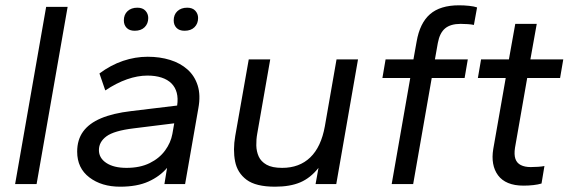

<svg xmlns="http://www.w3.org/2000/svg" viewBox="-20 -694 2145 724"><path d="M37 0 154 -668H235L118 0Z M433 10Q363 10 317 -25Q271 -60 271 -122Q271 -167 293.5 -198Q316 -229 361 -248Q406 -267 474 -275L648 -296Q652 -323 646.5 -344Q641 -365 626.5 -379.5Q612 -394 589 -401.5Q566 -409 536 -409Q499 -409 459 -395Q419 -381 377 -353L355 -417Q398 -449 444 -464.5Q490 -480 537 -480Q583 -480 621.5 -468Q660 -456 687 -432Q714 -408 725.5 -371.5Q737 -335 728 -286L678 0H600L610 -61Q583 -29 540 -9.5Q497 10 433 10ZM457 -61Q508 -61 544.5 -79Q581 -97 602.5 -126.5Q624 -156 630 -189L637 -229L484 -210Q410 -201 381.5 -180Q353 -159 353 -128Q353 -98 381 -79.5Q409 -61 457 -61ZM676 -578Q656 -578 645.5 -589Q635 -600 635 -617Q635 -639 649 -652Q663 -665 686 -665Q706 -665 716.5 -653.5Q727 -642 727 -626Q727 -605 713.5 -591.5Q700 -578 676 -578ZM488 -578Q468 -578 457.5 -589Q447 -600 447 -617Q447 -639 461 -652Q475 -665 498 -665Q518 -665 528.5 -653.5Q539 -642 539 -626Q539 -605 525.5 -591.5Q512 -578 488 -578Z M1017 10Q945 10 910 -16Q875 -42 866.5 -85.5Q858 -129 867 -181L918 -470H999L950 -190Q946 -168 946.5 -145.5Q947 -123 955.5 -104Q964 -85 985 -73Q1006 -61 1044 -61Q1109 -61 1150 -100.5Q1191 -140 1205 -218L1249 -470H1330L1248 0H1170L1181 -61Q1151 -23 1112.5 -6.5Q1074 10 1017 10Z M1457 0 1527 -400H1422L1434 -470H1539L1551 -537Q1563 -607 1601.5 -640.5Q1640 -674 1711 -674Q1730 -674 1749 -672Q1768 -670 1779 -666L1767 -600Q1758 -602 1744 -603Q1730 -604 1717 -604Q1679 -604 1658.5 -587Q1638 -570 1631 -532L1620 -470H1744L1732 -400H1608L1538 0Z M1954 6Q1920 6 1896 -4Q1872 -14 1858 -33Q1844 -52 1839.5 -77Q1835 -102 1840 -132L1887 -400H1782L1794 -470H1899L1923 -604H2004L1980 -470H2104L2092 -400H1968L1922 -137Q1918 -111 1923.5 -95Q1929 -79 1944 -71.5Q1959 -64 1981 -64Q1994 -64 2009 -65Q2024 -66 2033 -68L2022 -2Q2009 2 1991 4Q1973 6 1954 6Z"/></svg>

Font: Gantari
Style: Italic
Weight: 400
Italic angle: -10°
Designer: Anugrah Pasau
Foundry: Lafontype
Version: Version 1.000; ttfautohint (v1.8.3)